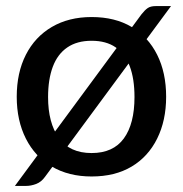

<svg xmlns="http://www.w3.org/2000/svg" viewBox="-20 -573 600 631"><path d="M29 38 445 -526Q456 -540 465.5 -546.5Q475 -553 492 -553H542L128 8Q116 25 99 31.5Q82 38 66 38ZM281 -517Q358 -517 412.5 -484.5Q467 -452 496.5 -393Q526 -334 526 -255Q526 -177 496.5 -117.5Q467 -58 412.5 -25.5Q358 7 281 7Q206 7 150.5 -25.5Q95 -58 65 -117.5Q35 -177 35 -255Q35 -334 65 -393Q95 -452 150.5 -484.5Q206 -517 281 -517ZM281 -70Q352 -70 387 -118Q422 -166 422 -254Q422 -314 406.5 -355Q391 -396 360 -417.5Q329 -439 281 -439Q233 -439 201 -417Q169 -395 153.5 -353.5Q138 -312 138 -254Q138 -169 173.5 -119.5Q209 -70 281 -70Z"/></svg>

Font: Aleo Medium
Style: Regular
Weight: 500
Designer: Alessio Laiso
Foundry: Alessio Laiso
Version: Version 2.001;gftools[0.9.29]